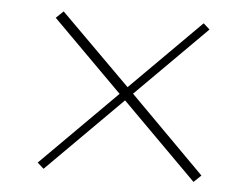

<svg xmlns="http://www.w3.org/2000/svg" viewBox="-41 -540 747 574"><g transform="rotate(5 332.5 -252.5)"><path d="M128 -489 106 -468 316 -258 90 -32 109 -15 334 -240 559 -15 581 -36 356 -262 567 -473 548 -490 338 -280Z"/></g></svg>

Font: Sprat Condesed
Style: Regular
Weight: 400
Width: 3
Designer: Ethan Nakache
Foundry: Collletttivo
Version: Version 2.000;Glyphs 3.2 (3217)